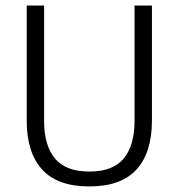

<svg xmlns="http://www.w3.org/2000/svg" viewBox="-20 -659 642 690"><path d="M301 11Q186.5 11 131.2 -50Q76 -111 76 -225.5V-639H138.5V-224Q138.5 -136.5 177.5 -89.5Q216.5 -42.5 301 -42.5Q386 -42.5 424.8 -89.5Q463.5 -136.5 463.5 -224V-639H526V-225.5Q526 -111 470.8 -50Q415.5 11 301 11Z"/></svg>

Font: Anek Devanagari Medium Light
Style: Regular
Weight: 300
Version: Version 1.003